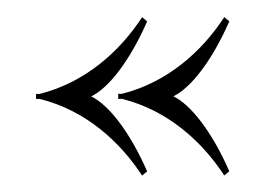

<svg xmlns="http://www.w3.org/2000/svg" viewBox="-20 -438 317 229"><path d="M88.7 -323C110.3 -333.4 135.4 -366.6 155.5 -412.5L149.5 -417.5C122.2 -375.6 80.8 -339.5 27.4 -326H23V-320H27.4C81.7 -306.6 122.7 -269.5 149.5 -228.6L155.5 -233.6C135.4 -279.5 110.3 -312.6 88.7 -323.1ZM186.7 -323.1C208.3 -333.5 233.4 -366.7 253.5 -412.6L247.5 -417.6C220.2 -375.7 178.8 -339.5 125.4 -326.1H121V-320.1H125.4C179.7 -306.7 220.7 -269.6 247.5 -228.7L253.5 -233.7C233.4 -279.6 208.3 -312.7 186.7 -323.2Z"/></svg>

Font: Picaflor 96 pt
Style: Regular
Weight: 400
Designer: Ariel Martín Pérez
Foundry: Tunera Type Foundry
Version: Version 1.000;hotconv 1.0.109;makeotfexe 2.5.65596